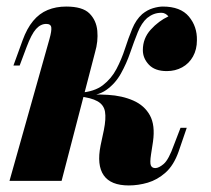

<svg xmlns="http://www.w3.org/2000/svg" viewBox="-20 -552 644 586"><path d="M441 -81Q437 -55 440.5 -47Q444 -39 454 -39Q465 -39 480 -52Q495 -65 511 -110L531 -162H550L525 -89Q510 -47 485 -25Q460 -3 431 5.5Q402 14 373 14Q318 14 296.5 -17Q275 -48 287 -108L297 -155Q304 -190 300.5 -211Q297 -232 277.5 -243Q258 -254 220 -258V-262Q266 -265 309.5 -262.5Q353 -260 387 -245Q421 -230 437.5 -200Q454 -170 447 -120ZM473 -513Q460 -513 449.5 -509Q439 -505 429 -497Q412 -482 400.5 -453.5Q389 -425 377.5 -391.5Q366 -358 349 -327.5Q332 -297 304.5 -277.5Q277 -258 232 -259L222 -258L224 -269Q268 -272 294 -292Q320 -312 335.5 -341.5Q351 -371 361.5 -403.5Q372 -436 383.5 -464Q395 -492 414 -509Q430 -522 447 -527Q464 -532 477 -532Q531 -532 556.5 -501.5Q582 -471 581 -429Q581 -401 569 -379.5Q557 -358 536 -346.5Q515 -335 489 -335Q453 -335 434.5 -354.5Q416 -374 416 -399Q416 -435 440 -461.5Q464 -488 494 -502Q490 -507 484.5 -510Q479 -513 473 -513ZM168 0Q168 0 152 0Q136 0 112.5 0Q89 0 65.5 0Q42 0 25.5 0Q9 0 9 0L131 -433Q138 -458 136.5 -468.5Q135 -479 121 -479Q104 -479 90 -463.5Q76 -448 61 -408L40 -352H21L49 -429Q62 -465 81 -488Q100 -511 125.5 -521.5Q151 -532 182 -532Q232 -532 253 -511Q274 -490 277 -458Q280 -426 270 -392Z"/></svg>

Font: Playfair Display ExtraBold
Style: Italic
Weight: 800
Italic angle: -14°
Designer: Claus Eggers Sørensen
Foundry: Claus Eggers Sørensen
Version: Version 1.203